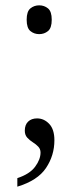

<svg xmlns="http://www.w3.org/2000/svg" viewBox="-20 -546 295 720"><path d="M127 -418Q108 -418 94 -429.5Q80 -441 80 -472Q80 -503 94 -514.5Q108 -526 127 -526Q146 -526 160 -514.5Q174 -503 174 -472Q174 -441 160 -429.5Q146 -418 127 -418ZM45 122Q91 107 111.5 79.5Q132 52 132 26Q132 13 123.5 4Q115 -5 103 -12.5Q91 -20 82 -30Q73 -40 73 -56Q73 -78 85.5 -90Q98 -102 119 -102Q145 -102 164.5 -81.5Q184 -61 184 -20Q184 37 152.5 84Q121 131 45 154Z"/></svg>

Font: Noto Serif Hentaigana Light
Style: Regular
Weight: 300
Designer: Kazuhiro Yamada
Foundry: nipponia
Version: Version 1.000; ttfautohint (v1.8.4.7-5d5b)